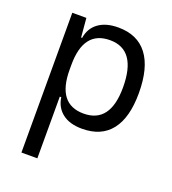

<svg xmlns="http://www.w3.org/2000/svg" viewBox="-137 -630 859 958"><g transform="rotate(20 293.0 -151.0)"><path d="M85.9 224.6V-517.6H160.6L169.4 -416.5H174.8Q183.1 -469.7 222.9 -498.5Q262.7 -527.3 327.6 -527.3Q429.7 -527.3 482.4 -458Q535.2 -388.7 535.2 -253.9Q535.2 -124 482.9 -57.1Q430.7 9.8 328.6 9.8Q262.7 9.8 224.1 -20.3Q185.5 -50.3 178.2 -103H170.4V224.6ZM170.4 -246.1Q170.4 -64 310.1 -64Q451.2 -64 451.2 -253.9Q451.2 -453.6 310.5 -453.6Q170.4 -453.6 170.4 -271.5Z"/></g></svg>

Font: CaskaydiaMono NF SemiLight
Style: Regular
Weight: 350
Designer: Aaron Bell
Foundry: Saja Typeworks
Version: Version 2111.001; ttfautohint (v1.8.4);Nerd Fonts 3.1.1